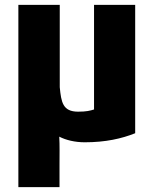

<svg xmlns="http://www.w3.org/2000/svg" viewBox="-20 -561 628 784"><path d="M532 -17C477 5 411 20 326 20C286 20 249 11 222 -3C224 34 223 72 223 112V203H55V-541H224V-205C230 -144 236 -105 299 -105C333 -105 348 -109 364 -114V-541H532Z"/></svg>

Font: Repo ExtraBold
Style: Bold
Weight: 700
Designer: Stefan Peev
Foundry: Context Ltd
Version: Version 1.502